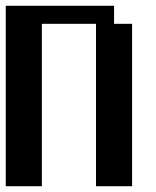

<svg xmlns="http://www.w3.org/2000/svg" viewBox="-20 -645 540 665"><path d="M0 -625H375V-562.5H437.5V0H312.5V-562.5H125V0H0Z"/></svg>

Font: NeoDunggeunmo Pro
Style: Regular
Weight: 400
Version: Version 1.020